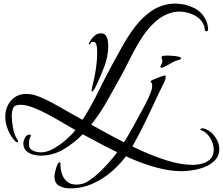

<svg xmlns="http://www.w3.org/2000/svg" viewBox="-20 -775 1232 1061"><path d="M986 171Q919 171 847 151.5Q775 132 702.5 100.5Q630 69 562 33.5Q494 -2 437 -33Q389 16 331 50.5Q273 85 202 85Q182 85 160 78.5Q138 72 123.5 57Q109 42 109 18Q109 4 118 -13.5Q127 -31 144 -31Q151 -31 151 -26Q151 -24 150 -22.5Q149 -21 148 -19Q142 -7 141 1.5Q140 10 140 23Q140 48 162.5 57.5Q185 67 206 67Q239 67 275.5 46.5Q312 26 344.5 -2.5Q377 -31 397 -56Q370 -71 330.5 -94.5Q291 -118 247.5 -141.5Q204 -165 163.5 -180.5Q123 -196 94 -196Q61 -196 53 -178.5Q45 -161 45 -133Q45 -105 52 -67Q59 -29 75 -5Q77 -3 78.5 0Q80 3 80 6Q80 11 75 11Q71 11 67.5 8Q64 5 62 3Q38 -22 23.5 -59Q9 -96 9 -130Q9 -164 23 -192.5Q37 -221 63 -238.5Q89 -256 124 -256Q160 -256 197.5 -240.5Q235 -225 266 -208Q309 -185 351 -160.5Q393 -136 436 -113Q482 -184 519.5 -261Q557 -338 597 -412Q624 -462 655.5 -518.5Q687 -575 725.5 -626Q764 -677 813.5 -712Q863 -747 927 -754Q932 -755 938 -755Q944 -755 950 -755Q1001 -755 1049 -732.5Q1097 -710 1119 -661Q1124 -651 1127 -638Q1130 -625 1130 -614Q1130 -602 1121 -602Q1114 -602 1112 -610Q1111 -618 1109.5 -625.5Q1108 -633 1104 -641Q1093 -665 1070.5 -680.5Q1048 -696 1021.5 -703.5Q995 -711 970 -711Q955 -711 940 -708Q883 -695 839.5 -656Q796 -617 762.5 -564.5Q729 -512 701.5 -456.5Q674 -401 649 -355Q611 -286 572 -217Q533 -148 484 -86Q538 -56 608.5 -18Q679 20 755.5 55Q832 90 906.5 113Q981 136 1045 136Q1072 136 1099 128.5Q1126 121 1143.5 103Q1161 85 1161 52Q1161 19 1141 -13.5Q1121 -46 1089 -57Q1086 -57 1086 -59Q1086 -62 1091 -64Q1096 -66 1098 -66Q1103 -66 1109.5 -64Q1116 -62 1120 -60Q1150 -47 1171 -15.5Q1192 16 1192 48Q1192 84 1170.5 108Q1149 132 1116.5 145.5Q1084 159 1048.5 165Q1013 171 986 171ZM488 -269Q487 -269 486.5 -271Q486 -273 486 -274Q486 -280 487.5 -285.5Q489 -291 490 -296Q502 -342 509.5 -391.5Q517 -441 517 -488Q517 -497 516 -510.5Q515 -524 510.5 -534Q506 -544 495 -544Q484 -544 481 -536.5Q478 -529 473 -529Q471 -529 471 -532Q471 -534 473 -538Q482 -557 498.5 -574Q515 -591 537 -591Q556 -591 564.5 -579Q573 -567 575.5 -550.5Q578 -534 578 -520Q578 -462 555 -403Q532 -344 507 -292Q505 -288 499 -278.5Q493 -269 488 -269ZM872 -401Q866 -401 866 -405Q866 -410 871.5 -418Q877 -426 877 -437Q877 -443 875 -448.5Q873 -454 873 -459Q873 -466 886 -467Q899 -468 903 -468Q909 -468 928 -467Q947 -466 964 -462.5Q981 -459 981 -452Q981 -448 974 -446Q963 -442 953 -439Q943 -436 932 -430Q927 -427 915 -420Q903 -413 891 -407Q879 -401 872 -401ZM367 266Q333 266 307 252Q281 238 281 199Q281 192 285 173.5Q289 155 295.5 138.5Q302 122 310 122Q313 122 313.5 126.5Q314 131 314 133Q314 161 322.5 186.5Q331 212 350.5 228.5Q370 245 402 245Q408 245 413.5 244.5Q419 244 424 243Q447 240 474.5 221.5Q502 203 529 177.5Q556 152 578.5 126.5Q601 101 615 83Q653 33 685.5 -22Q718 -77 747 -132Q764 -163 783 -198.5Q802 -234 814 -267Q817 -275 819 -283.5Q821 -292 821 -301Q821 -315 816.5 -318.5Q812 -322 812 -326Q812 -328 822.5 -333Q833 -338 847 -343.5Q861 -349 874 -353.5Q887 -358 891 -358Q896 -358 896 -350Q896 -340 888 -322Q880 -304 870.5 -286Q861 -268 856 -257Q832 -205 807.5 -153Q783 -101 757 -50Q741 -20 725 10Q709 40 690 69Q654 122 604 167Q554 212 494 239Q434 266 367 266Z"/></svg>

Font: My Soul
Style: Regular
Weight: 400
Designer: Robert E. Leuschke
Foundry: Robert E. Leuschke
Version: Version 1.010; ttfautohint (v1.8.4.7-5d5b)